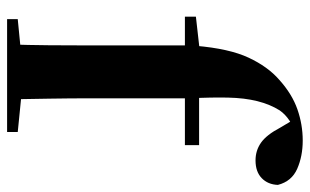

<svg xmlns="http://www.w3.org/2000/svg" viewBox="-186 -687 873 541"><g transform="rotate(90 250.5 -416.5)"><path d="M34 0V-30L146 -41H242L352 -30V0ZM105 0Q107 -59 107.5 -118.5Q108 -178 108 -236V-501H27V-532L160 -547L108 -519L109 -531Q117 -626 142.5 -680.5Q168 -735 205 -767Q245 -803 288 -818Q331 -833 376 -833Q420 -833 455.5 -817.5Q491 -802 501 -763Q500 -735 482 -717.5Q464 -700 432 -700Q404 -700 382 -715.5Q360 -731 340 -769L315 -811V-820H364V-812Q340 -809 321 -796.5Q302 -784 291 -768Q274 -741 265 -705Q256 -669 255 -622.5Q254 -576 257 -516V-236Q257 -178 258 -118.5Q259 -59 260 0ZM183 -501V-541H389V-501Z"/></g></svg>

Font: Noto Serif TC ExtraBold
Style: Regular
Weight: 800
Designer: Ryoko NISHIZUKA 西塚涼子 (kana & ideographs); Frank Grießhammer (Latin, Greek & Cyrillic); Wenlong ZHANG 张文龙 (bopomofo); San
Foundry: Adobe
Version: Version 2.002-H1;hotconv 1.1.0;makeotfexe 2.6.0